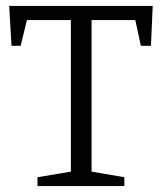

<svg xmlns="http://www.w3.org/2000/svg" viewBox="-20 -630 548 650"><path d="M107 0V-30L220 -49V-562H71L50 -475H19L11 -610H497L491 -475H457L438 -562H290V-49L401 -30V0Z"/></svg>

Font: Manuale Light
Style: Regular
Weight: 300
Designer: Eduardo Tunni / Pablo Cosgaya
Foundry: Eduardo Tunni / Pablo Cosgaya
Version: Version 1.002